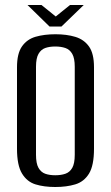

<svg xmlns="http://www.w3.org/2000/svg" viewBox="-20 -736 444 768"><path d="M201 12Q156 12 122 1.5Q88 -9 68 -42Q48 -75 48 -141V-467Q48 -522 68 -550.5Q88 -579 122.5 -589Q157 -599 202 -599Q247 -599 281.5 -588.5Q316 -578 336 -550Q356 -522 356 -467V-141Q356 -74 336 -41.5Q316 -9 281 1.5Q246 12 201 12ZM201 -35Q224 -35 241.5 -41Q259 -47 269 -64.5Q279 -82 279 -117V-469Q279 -503 269 -520.5Q259 -538 241.5 -544Q224 -550 201 -550Q178 -550 161 -544Q144 -538 134 -520.5Q124 -503 124 -469V-117Q124 -82 134 -64.5Q144 -47 161 -41Q178 -35 201 -35ZM178 -630 90 -716H146L203 -670L260 -716H315L226 -630Z"/></svg>

Font: Alumni Sans Thin Medium
Style: Regular
Weight: 500
Version: Version 1.018